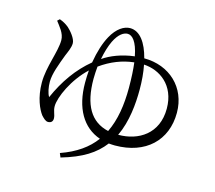

<svg xmlns="http://www.w3.org/2000/svg" viewBox="-113 -896 1227 1098"><g transform="rotate(15 500.0 -347.0)"><path d="M618 -149C661 -239 670 -347 670 -430C670 -481 666 -530 657 -575C750 -570 848 -505 848 -365C848 -216 738 -149 619 -149ZM399 -422C399 -446 401 -471 403 -495C466 -540 530 -565 600 -573C605 -533 608 -484 608 -424C608 -322 594 -231 557 -155C451 -179 399 -267 399 -422ZM445 -653C470 -704 499 -721 522 -721C549 -721 578 -691 594 -607C518 -598 454 -572 411 -542C419 -585 431 -624 445 -653ZM112 -689C132 -662 164 -628 164 -587C164 -518 119 -420 119 -325C119 -235 149 -172 170 -144C183 -130 196 -116 211 -116C230 -116 239 -127 239 -143C239 -167 225 -183 225 -213C225 -266 277 -383 361 -461C359 -438 358 -414 358 -388C358 -238 418 -136 523 -100C479 -40 414 6 323 38L333 62C456 26 527 -19 579 -87C591 -86 603 -85 615 -85C797 -85 910 -193 910 -357C910 -507 799 -610 649 -610C627 -696 586 -756 527 -756C492 -756 450 -731 418 -672C396 -632 378 -576 367 -510C287 -444 227 -359 181 -255C169 -273 162 -310 162 -341C162 -389 186 -450 208 -509C217 -531 232 -561 232 -587C232 -615 198 -654 180 -670C162 -685 144 -694 125 -701Z"/></g></svg>

Font: Source Han Serif
Style: Regular
Weight: 400
Designer: Ryoko NISHIZUKA 西塚涼子 (kana & ideographs); Frank Grießhammer (Latin, Greek & Cyrillic); Wenlong ZHANG 张文龙 (bopomofo); San
Foundry: Adobe Systems Incorporated
Version: Version 1.001;PS 1.001;hotconv 16.6.54;makeotf.lib2.5.65590